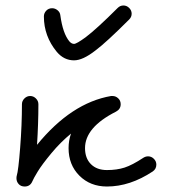

<svg xmlns="http://www.w3.org/2000/svg" viewBox="-20 -680 630 700"><path d="M520 -110Q532 -110 541 -101Q550 -92 550 -80Q550 -64 537 -55Q454 0 370 0Q309 0 269.5 -39.5Q230 -79 230 -140Q230 -168 239 -193Q201 -162 167 -121Q133 -80 117.5 -54.5Q102 -29 98 -19Q90 0 70 0Q56 0 48 -9Q40 -18 40 -30Q40 -36 41 -39Q47 -58 53.5 -141.5Q60 -225 60 -300Q60 -312 69 -321Q78 -330 90 -330Q102 -330 111 -321Q120 -312 120 -300Q120 -230 115 -152Q240 -305 385 -330H390Q402 -330 411 -321.5Q420 -313 420 -300Q420 -282 403 -273Q290 -216 290 -140Q290 -103 311.5 -81.5Q333 -60 370 -60Q406 -60 434 -69Q462 -78 503 -105Q511 -110 520 -110ZM451 -609Q367 -525 328 -496Q282 -460 250 -460Q213 -460 187 -491Q140 -548 140 -620Q140 -632 148.5 -641Q157 -650 170 -650Q181 -650 190 -642.5Q199 -635 200 -624Q209 -558 233 -529Q241 -520 250 -520Q259 -520 292 -544Q333 -575 409 -651Q418 -660 430 -660Q442 -660 451 -651Q460 -642 460 -630Q460 -618 451 -609Z"/></svg>

Font: Pecita
Style: Book
Weight: 400
Width: 7
Version: Version 4.3